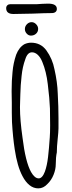

<svg xmlns="http://www.w3.org/2000/svg" viewBox="-20 -1009 395 1057"><path d="M104 -39Q75 -93 61 -187Q51 -252 46 -337L45 -390V-444Q44 -470 44 -507Q44 -567 49 -613Q53 -661 69 -708Q85 -749 115 -766Q133 -774 151 -774Q204 -774 235 -732Q269 -685 280 -627Q296 -557 298 -493Q302 -422 302 -359V-302Q302 -285 297 -238Q293 -201 293 -175V-171Q287 -143 287 -105Q287 -77 275 -47Q263 -17 241 4Q219 28 191 28Q164 28 142 10Q120 -8 104 -39ZM227 -64Q239 -97 244.5 -144.5Q250 -192 254 -252Q256 -278 256 -319L255 -411Q253 -465 243 -546Q235 -615 213 -668Q203 -693 188 -707Q173 -721 156 -721Q131 -721 119 -682Q104 -641 99 -592Q93 -539 92 -491L91 -458Q90 -444 90 -420V-416Q90 -349 104 -251Q120 -118 151 -62Q171 -27 193 -27Q213 -27 227 -64ZM117 -849Q117 -864 128 -875.5Q139 -887 154 -887Q168 -887 179 -875.5Q190 -864 190 -850Q190 -834 178.5 -823.5Q167 -813 150 -813Q137 -813 127 -824Q117 -835 117 -849ZM14 -964Q14 -974 20.5 -980Q27 -986 37 -986H184L214 -988Q228 -989 245 -989Q293 -989 293 -960Q293 -949 285.5 -943Q278 -937 265 -937Q231 -937 160 -934L54 -932Q14 -932 14 -964Z"/></svg>

Font: Amatic SC
Style: Bold
Weight: 700
Designer: Multiple Designers
Foundry: Vernon Adams
Version: Version 2.505